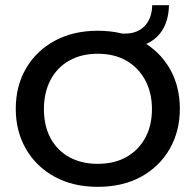

<svg xmlns="http://www.w3.org/2000/svg" viewBox="-20 -713 757 743"><path d="M358 10Q263 10 191.5 -29Q120 -68 80.5 -136.5Q41 -205 41 -292Q41 -380 80.5 -448Q120 -516 191.5 -555Q263 -594 358 -594Q455 -594 526 -555Q597 -516 636.5 -448Q676 -380 676 -292Q676 -205 636.5 -136.5Q597 -68 526 -29Q455 10 358 10ZM358 -79Q422 -79 468.5 -105Q515 -131 541.5 -178.5Q568 -226 568 -291Q568 -355 541.5 -403.5Q515 -452 468.5 -478.5Q422 -505 358 -505Q295 -505 248 -478.5Q201 -452 175.5 -403.5Q150 -355 150 -291Q150 -226 175.5 -178.5Q201 -131 248 -105Q295 -79 358 -79ZM450 -529V-583H463Q512 -583 540 -612.5Q568 -642 569 -693H634Q632 -615 589 -572Q546 -529 470 -529Z"/></svg>

Font: Rokkitt SemiBold Medium
Style: Regular
Weight: 500
Version: Version 3.103